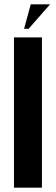

<svg xmlns="http://www.w3.org/2000/svg" viewBox="-20 -873 260 893"><path d="M175 -699V0H45V-699ZM92 -739 123 -853H213L113 -739Z"/></svg>

Font: Moniqa Black Heading
Style: Regular
Weight: 900
Designer: Rajesh Rajput
Foundry: Rajesh Rajput
Version: Version 1.000